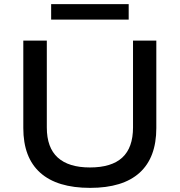

<svg xmlns="http://www.w3.org/2000/svg" viewBox="-20 -902 872 931"><path d="M417 9Q257 9 175 -64.5Q93 -138 93 -281V-705H207V-284Q207 -186 260 -138Q313 -90 416 -90Q521 -90 573 -138Q625 -186 625 -284V-705H738V-281Q738 -138 657 -64.5Q576 9 417 9ZM228 -807V-882H604V-807Z"/></svg>

Font: Nunito Sans 10pt SemiExpanded SemiBold
Style: Regular
Weight: 600
Width: 6
Designer: Vernon Adams
Foundry: Vernon Adams
Version: Version 3.101;gftools[0.9.27]